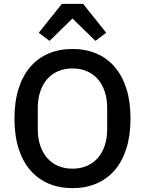

<svg xmlns="http://www.w3.org/2000/svg" viewBox="-20 -964 752 996"><path d="M356 12Q288 12 232.5 -11.5Q177 -35 137.5 -80.5Q98 -126 76.5 -193.5Q55 -261 55 -349Q55 -437 76.5 -504.5Q98 -572 137.5 -617.5Q177 -663 232.5 -686.5Q288 -710 356 -710Q424 -710 479.5 -686.5Q535 -663 574.5 -617.5Q614 -572 635.5 -504.5Q657 -437 657 -349Q657 -261 635.5 -193.5Q614 -126 574.5 -80.5Q535 -35 479.5 -11.5Q424 12 356 12ZM356 -89Q396 -89 429.5 -103Q463 -117 486.5 -143.5Q510 -170 523 -208Q536 -246 536 -294V-404Q536 -452 523 -490Q510 -528 486.5 -554.5Q463 -581 429.5 -595Q396 -609 356 -609Q315 -609 282 -595Q249 -581 225.5 -554.5Q202 -528 189 -490Q176 -452 176 -404V-294Q176 -246 189 -208Q202 -170 225.5 -143.5Q249 -117 282 -103Q315 -89 356 -89ZM411 -944 531 -794 475 -752 356 -868 237 -752 181 -794 301 -944Z"/></svg>

Font: IBM Plex Sans Arabic Medm
Style: Regular
Weight: 500
Designer: Mike Abbink, Paul van der Laan, Pieter van Rosmalen, Wael Morcos, Khajak Apelian
Foundry: Bold Monday
Version: Version 1.005